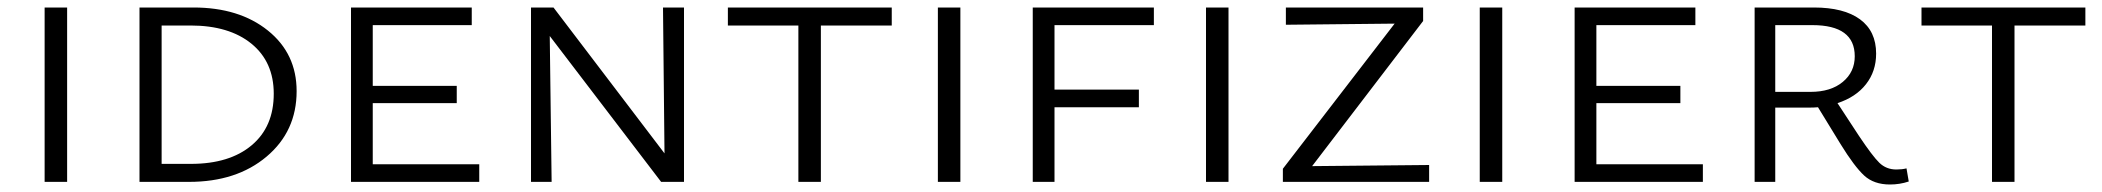

<svg xmlns="http://www.w3.org/2000/svg" viewBox="-20 -485 5605 512"><path d="M99 0V-465H159V0Z M484 0H352V-465H496Q618 -465 694.5 -403.5Q771 -342 771 -242Q771 -135 691 -67.5Q611 0 484 0ZM710 -235Q710 -320 650.5 -368.5Q591 -417 488 -417H411V-48H489Q592 -48 651 -97.5Q710 -147 710 -235Z M974 -47H1258V0H916V-465H1238V-418H974V-256H1198V-210H974Z M1748 -465H1804V0H1743L1446 -389L1451 0H1396V-465H1456L1752 -76Z M2358 -465V-417H2169V0H2109V-417H1921V-465Z M2481 0V-465H2541V0Z M3057 -418H2792V-246H3017V-199H2792V0H2734V-465H3057Z M3196 0V-465H3256V0Z M3479 -42 3791 -45V0H3401V-35L3699 -422L3409 -419V-465H3775V-429Z M3926 0V-465H3986V0Z M4237 -47H4521V0H4179V-465H4501V-418H4237V-256H4461V-210H4237Z M5064 -36 5070 -1Q5046 7 5020 7Q4977 7 4951 -17Q4925 -41 4888 -101L4828 -199Q4818 -198 4799 -198H4714V0H4659V-465H4817Q4897 -465 4940 -433.5Q4983 -402 4983 -342Q4983 -295 4956 -260.5Q4929 -226 4880 -210L4937 -123Q4973 -69 4991.5 -51Q5010 -33 5037 -33Q5052 -33 5064 -36ZM4714 -240H4808Q4862 -240 4894 -266.5Q4926 -293 4926 -335Q4926 -418 4813 -418H4714Z M5541 -465V-417H5352V0H5292V-417H5104V-465Z"/></svg>

Font: EauTestSC Semilight
Style: Regular
Weight: 300
Designer: Christian Thalmann (Catharsis Fonts)
Version: Version 0.001;PS 000.001;hotconv 1.0.88;makeotf.lib2.5.64775